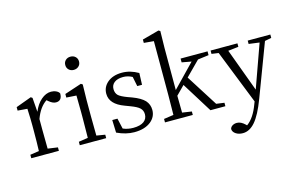

<svg xmlns="http://www.w3.org/2000/svg" viewBox="-121 -1097 2579 1673"><g transform="rotate(-15 1168.5 -260.5)"><path d="M45.9 0V-31.2L126 -43Q128.9 -125 128.9 -222.7V-276.4Q128.9 -334 125 -414.1Q125 -420.9 125 -424.8L38.1 -431.6V-462.9L178.7 -514.6L192.4 -504.9L202.1 -377Q228.5 -441.4 271.5 -478.5Q314.5 -515.6 361.3 -515.6Q385.7 -515.6 406.7 -505.9Q427.7 -496.1 435.5 -480.5Q435.5 -414.1 380.9 -414.1Q351.6 -414.1 318.4 -442.4L304.7 -454.1Q239.3 -411.1 203.1 -311.5V-222.7Q203.1 -153.3 205.1 -43.9L294.9 -31.2V0Z M483.4 0V-31.2L567.4 -43.9Q569.3 -151.4 569.3 -222.7V-277.3Q569.3 -377 567.4 -425.8L477.5 -431.6V-463.9L630.9 -514.6L645.5 -504.9L642.6 -366.2V-222.7Q642.6 -151.4 644.5 -43.9L721.7 -31.2V0ZM603.5 -766.6Q630.9 -766.6 648.4 -750Q666 -733.4 666 -707Q666 -680.7 647.9 -664.1Q629.9 -647.5 603.5 -647.5Q577.1 -647.5 559.6 -664.1Q542 -680.7 542 -707Q542 -733.4 559.6 -750Q577.1 -766.6 603.5 -766.6Z M973.6 13.7Q898.4 13.7 817.4 -24.4L813.5 -138.7H860.4L881.8 -43.9Q923.8 -25.4 973.6 -25.4Q1037.1 -25.4 1070.3 -49.8Q1101.6 -73.2 1101.6 -114.3Q1101.6 -149.4 1077.1 -171.9Q1054.7 -192.4 1000 -212.9L951.2 -231.4Q822.3 -278.3 822.3 -373Q822.3 -432.6 868.2 -472.7Q918 -515.6 1001 -515.6Q1075.2 -515.6 1147.5 -473.6L1143.6 -368.2H1100.6L1083 -455.1Q1043.9 -476.6 1001 -476.6Q949.2 -476.6 920.9 -454.1Q893.6 -432.6 893.6 -396Q893.6 -359.4 916 -337.9Q936.5 -319.3 993.2 -297.9L1031.2 -284.2Q1107.4 -255.9 1141.6 -219.7Q1173.8 -183.6 1173.8 -133.8Q1173.8 -72.3 1124 -31.2Q1068.4 13.7 973.6 13.7Z M1252 0V-31.2L1339.8 -43.9Q1341.8 -159.2 1341.8 -222.7V-709L1252.9 -716.8V-747.1L1404.3 -788.1L1418.9 -779.3L1416 -628.9V-248L1613.3 -452.1L1527.3 -467.8V-502H1770.5V-467.8L1671.9 -455.1L1543.9 -326.2L1724.6 -41L1796.9 -31.2V0H1662.1L1492.2 -273.4L1416 -196.3Q1416 -141.6 1418 -43.9L1502.9 -31.2V0Z M1884.8 266.6Q1847.7 266.6 1822.3 250Q1794.9 232.4 1793.9 205.1Q1797.9 186.5 1816.4 175.8Q1833 166 1855.5 166Q1891.6 166 1928.7 202.1L1936.5 210Q2002.9 163.1 2044.9 47.9L2053.7 25.4L1860.4 -462.9L1797.9 -471.7V-502H2040V-470.7L1946.3 -460L2089.8 -71.3L2228.5 -459L2132.8 -471.7V-502H2336.9V-471.7L2277.3 -460L2097.7 15.6Q2047.9 147.5 1996.1 208Q1945.3 266.6 1884.8 266.6Z"/></g></svg>

Font: Bpmf GenRyu Min R
Style: R
Weight: 400
Foundry: But Ko
Version: Version 1.320